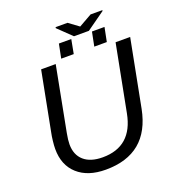

<svg xmlns="http://www.w3.org/2000/svg" viewBox="-159 -1019 1044 1151"><g transform="rotate(-20 363.5 -443.0)"><path d="M319 10Q205 10 140 -48.5Q75 -107 75 -210Q75 -232 78.5 -262Q82 -292 86 -310L159 -688H252L173 -276Q169 -255 167 -238Q165 -221 165 -207Q165 -140 207 -103Q249 -66 327 -66Q514 -66 552 -264L634 -688H727L644 -259Q591 10 319 10ZM550 -896H625V-891L507 -807H412L326 -890L327 -896H403L467 -849ZM505 -707 523 -797H603L585 -707ZM294 -707 312 -797H391L374 -707Z"/></g></svg>

Font: Libra Sans Modern
Style: Italic
Weight: 400
Italic angle: -12°
Foundry: Stefan Peev, Context Ltd
Version: Version 1.000